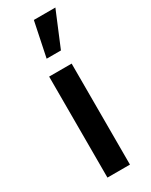

<svg xmlns="http://www.w3.org/2000/svg" viewBox="-209 -846 698 889"><g transform="rotate(-30 140.0 -401.0)"><path d="M149.8 -802.5 111.4 -617.5H187.8L264.9 -802.5ZM80 0V-540H200.3V0Z"/></g></svg>

Font: Hauora
Style: Regular
Weight: 400
Designer: Wayne Shih
Foundry: WCYS
Version: Version 1.001